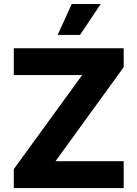

<svg xmlns="http://www.w3.org/2000/svg" viewBox="-20 -951 695 971"><path d="M49.8 -95.7 395.5 -571.3H49.8V-707H605.5V-611.3L260.7 -135.7H605.5V0H49.8ZM342.8 -930.7H489.3L384.8 -774.4H271.5Z"/></svg>

Font: Pretendard GOV ExtraBold
Style: Regular
Weight: 800
Designer: Base glyphs from Inter by Rasmus Andersson; Hangeul glyphs from Noto Sans CJK(Source Han Sans) by Jang Soo-young and Kan
Foundry: Kil Hyung-jin
Version: Version 1.309